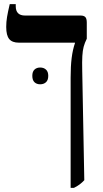

<svg xmlns="http://www.w3.org/2000/svg" viewBox="-20 -667 499 927"><path d="M321 240V-292Q321 -347 326 -387Q331 -427 342 -459V-461H71Q39 -461 24.5 -478.5Q10 -496 10 -537Q10 -561 14 -585Q18 -609 27 -647H56V-637Q56 -592 101 -592H369Q385 -592 392 -584.5Q399 -577 399 -558V-480Q389 -460 384 -441.5Q379 -423 377.5 -396.5Q376 -370 377 -326L387 203Q366 226 337 240ZM136 -301Q136 -321 146.5 -331Q157 -341 174 -341Q191 -341 202 -331Q213 -321 213 -301Q213 -280 202 -270Q191 -260 174 -260Q157 -260 146.5 -270Q136 -280 136 -301Z"/></svg>

Font: Noto Serif Hebrew SemiCondensed SemiBold
Style: Regular
Weight: 600
Width: 4
Designer: Monotype Design Team
Foundry: Monotype Imaging Inc.
Version: Version 2.004; ttfautohint (v1.8.4.7-5d5b)